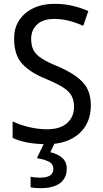

<svg xmlns="http://www.w3.org/2000/svg" viewBox="-20 -795 539 1004"><path d="M455 -244Q455 -150 392.5 -95.5Q330 -41 225 -41Q171 -41 125 -49.5Q79 -58 46 -74V-160Q81 -143 129.5 -131Q178 -119 226 -119Q295 -119 331 -151.5Q367 -184 367 -236Q367 -271 353.5 -295Q340 -319 308 -339Q276 -359 221 -382Q139 -415 96.5 -461Q54 -507 54 -591Q53 -647 80 -688.5Q107 -730 155 -752.5Q203 -775 265 -775Q317 -775 362 -764Q407 -753 442 -737L415 -660Q380 -676 342 -686Q304 -696 264 -696Q205 -696 174 -667Q143 -638 143 -592Q143 -555 156 -531.5Q169 -508 199.5 -488.5Q230 -469 282 -448Q367 -412 411 -367Q455 -322 455 -244ZM329 87Q329 136 294 162.5Q259 189 192 189Q158 189 140 184V129Q159 134 189 134Q259 134 259 89Q259 62 235 50Q211 38 173 32L213 -51H268L243 1Q281 9 305 30Q329 51 329 87Z"/></svg>

Font: Noto Sans Tamil UI SemiCondensed
Style: Regular
Weight: 400
Width: 4
Designer: Jelle Bosma - Monotype Design Team
Foundry: Monotype Imaging Inc.
Version: Version 2.004; ttfautohint (v1.8.4.7-5d5b)